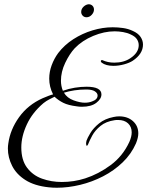

<svg xmlns="http://www.w3.org/2000/svg" viewBox="-20 -822 691 901"><path d="M209 57Q142 50 99.5 23Q57 -4 37 -43.5Q17 -83 17 -125Q17 -131 17.5 -137Q18 -143 19 -149Q28 -214 69.5 -272Q111 -330 180 -361Q194 -367 208.5 -372.5Q223 -378 229 -379Q211 -415 211 -453Q211 -485 222.5 -516Q234 -547 253 -573Q282 -611 324 -638Q366 -665 414 -679.5Q462 -694 509 -694Q533 -694 557.5 -690.5Q582 -687 603 -677Q628 -666 639.5 -649Q651 -632 651 -613Q651 -569 603 -537Q588 -527 562.5 -520Q537 -513 512 -513Q477 -513 457 -528Q453 -532 453 -535Q453 -538 456 -539.5Q459 -541 460 -540Q486 -528 516 -528Q561 -528 592 -549Q631 -575 631 -610Q631 -625 622.5 -638Q614 -651 594 -660Q578 -668 557.5 -671.5Q537 -675 518 -675Q469 -675 417.5 -653.5Q366 -632 331 -596Q306 -569 286 -527Q266 -485 266 -443Q266 -419 275 -396Q303 -406 331.5 -410.5Q360 -415 386 -415Q456 -415 456 -379Q456 -358 432 -339.5Q408 -321 364 -321Q358 -321 352 -321.5Q346 -322 340 -323Q300 -328 277 -339.5Q254 -351 236 -368Q224 -362 211 -355.5Q198 -349 184 -338Q132 -294 106 -238Q80 -182 80 -130Q80 -71 107 -35Q134 1 177.5 16.5Q221 32 270 32Q327 32 380 15Q442 -5 499 -47Q556 -89 587 -156Q598 -181 598 -201Q598 -227 581 -243Q564 -259 534 -259Q530 -259 526.5 -259Q523 -259 518 -258Q477 -252 451.5 -231Q426 -210 413 -186Q400 -162 393 -144Q390 -138 388 -138Q384 -138 384 -148Q384 -151 384.5 -154.5Q385 -158 386 -162Q390 -174 404 -197.5Q418 -221 445 -243Q472 -265 513 -273Q527 -276 539 -276Q579 -276 604 -253.5Q629 -231 629 -196Q629 -176 618 -149Q596 -99 555.5 -60Q515 -21 463.5 5.5Q412 32 356 45.5Q300 59 247 59Q237 59 227.5 58.5Q218 58 209 57ZM378 -340Q397 -340 412 -346Q438 -355 438 -374Q438 -385 425 -393.5Q412 -402 385 -402Q355 -402 329 -398Q303 -394 280 -387Q295 -362 325.5 -351Q356 -340 378 -340ZM386 -741Q375 -741 368 -748.5Q361 -756 361 -766Q361 -780 372 -790.5Q383 -801 396 -802Q407 -802 414 -795Q421 -788 421 -777Q421 -764 410.5 -752.5Q400 -741 386 -741Z"/></svg>

Font: MonteCarlo
Style: Regular
Weight: 400
Designer: Robert E. Leuschke
Foundry: Robert E. Leuschke
Version: Version 1.010; ttfautohint (v1.8.3)